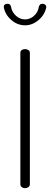

<svg xmlns="http://www.w3.org/2000/svg" viewBox="-27 -989 263 1009"><path d="M105 0Q95 0 87.5 -5.5Q80 -11 80 -21V-711Q80 -721 87.5 -726Q95 -731 105 -731Q114 -731 122 -726Q130 -721 130 -711V-21Q130 -11 122 -5.5Q114 0 105 0ZM105 -856Q65 -856 33 -883.5Q1 -911 -7 -950Q-8 -959 -3 -964Q2 -969 10 -969H14Q21 -969 25.5 -964.5Q30 -960 31 -953Q36 -925 57 -906Q78 -887 105 -887Q131 -887 152 -906Q173 -925 177 -953Q179 -960 183 -964.5Q187 -969 194 -969H198Q206 -969 211.5 -963.5Q217 -958 216 -950Q208 -911 175.5 -883.5Q143 -856 105 -856Z"/></svg>

Font: Dosis Light
Style: Regular
Weight: 300
Designer: EdgarTolentino, PabloImpallari, IginoMarini
Foundry: EdgarTolentino, PabloImpallari, IginoMarini
Version: Version 3.001; ttfautohint (v1.8.2)